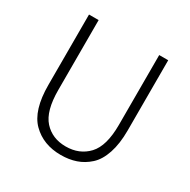

<svg xmlns="http://www.w3.org/2000/svg" viewBox="-165 -883 1035 1048"><g transform="rotate(30 352.0 -358.5)"><path d="M351.6 12.7Q241.2 12.7 171.9 -56.2Q102.5 -125 102.5 -285.2V-728.5H163.1V-288.1Q163.1 -155.3 214.8 -98.1Q266.6 -41 351.6 -41Q437.5 -41 491.2 -98.1Q544.9 -155.3 544.9 -288.1V-728.5H601.6V-285.2Q601.6 -202.1 581.5 -142.1Q561.5 -82 525.4 -49.3Q489.3 -16.6 446.3 -2Q403.3 12.7 351.6 12.7Z"/></g></svg>

Font: Gen Shin Gothic Light
Style: Regular
Weight: 200
Designer: [Source Han Sans]
Ryoko NISHIZUKA  (kana & ideographs); Paul D. Hunt (Latin, Greek & Cyrillic); Wenlong ZHANG  (bopomofo
Version: Version 1.002.20150607